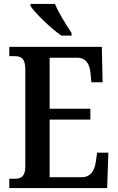

<svg xmlns="http://www.w3.org/2000/svg" viewBox="-20 -951 597 971"><path d="M290 -771H342V-784C317 -822 276 -886 258 -931H134V-921C156 -886 238 -807 290 -771ZM27 0H522L528 -179H471L465 -135C459 -91 440 -55 394 -55H231V-346H437V-401H231V-659H370C416 -659 434 -626 438 -579L442 -535H499L495 -714H27V-667H53C84 -667 108 -659 108 -600V-109C108 -58 86 -47 54 -47H27Z"/></svg>

Font: Noto Serif Condensed Semi
Style: Regular
Weight: 600
Width: 3
Designer: Monotype Design Team
Foundry: Monotype Imaging Inc.
Version: Version 1.002